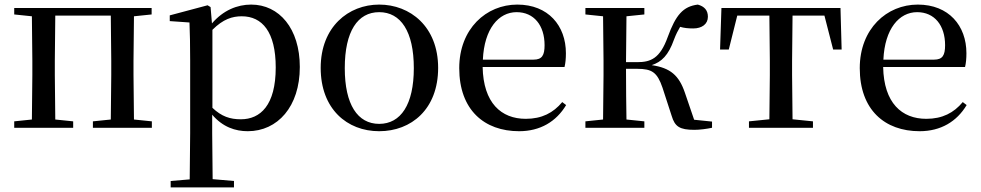

<svg xmlns="http://www.w3.org/2000/svg" viewBox="-20 -557 4276 837"><path d="M42 -494 119 -486 121 -292V-230L119 -36L42 -28V0H299V-28L221 -36L219 -230V-292L221 -489H463L465 -292V-230L463 -36L385 -28V0H642V-28L564 -36L562 -230V-292L564 -486L641 -494V-522H42Z M1060 15C1190 15 1287 -92 1287 -265C1287 -433 1197 -537 1075 -537C1014 -537 953 -512 904 -455L898 -526L885 -534L720 -490V-465L806 -459C808 -410 809 -361 809 -293V23L807 225L724 232V260H1000V232L907 224L905 23V-57C951 -3 1006 15 1060 15ZM906 -427C953 -474 993 -486 1034 -486C1123 -486 1182 -418 1182 -263C1182 -98 1115 -37 1030 -37C983 -37 946 -49 906 -87Z M1633 15C1773 15 1890 -81 1890 -261C1890 -441 1768 -537 1633 -537C1499 -537 1378 -440 1378 -261C1378 -82 1493 15 1633 15ZM1633 -17C1539 -17 1483 -101 1483 -260C1483 -420 1539 -504 1633 -504C1727 -504 1784 -420 1784 -260C1784 -101 1727 -17 1633 -17Z M2243 15C2335 15 2405 -27 2448 -99L2431 -112C2392 -65 2342 -39 2272 -39C2165 -39 2087 -108 2084 -265H2441C2445 -281 2447 -301 2447 -325C2447 -445 2370 -537 2235 -537C2100 -537 1982 -432 1982 -260C1982 -78 2091 15 2243 15ZM2085 -297C2091 -432 2154 -504 2232 -504C2308 -504 2354 -446 2354 -360C2354 -316 2343 -297 2306 -297Z M2908 -52C2922 -5 2943 9 3007 9C3030 9 3061 5 3084 0V-27L3006 -35L2966 -152C2940 -229 2902 -261 2821 -273C2864 -287 2894 -316 2918 -384C2927 -408 2936 -425 2945 -440C2962 -435 2979 -433 3002 -433C3040 -433 3066 -452 3066 -484C3066 -512 3051 -529 3022 -537C2958 -529 2926 -492 2891 -396C2857 -301 2816 -286 2757 -286H2709L2711 -486L2789 -494V-522H2532V-494L2609 -486L2611 -292V-230L2609 -36L2532 -28V0H2789V-28L2711 -36C2710 -92 2709 -178 2709 -257H2758C2822 -257 2845 -242 2868 -175Z M3333 0H3524V-28L3435 -37L3433 -230V-292L3435 -489H3574L3612 -341H3649L3644 -522H3125L3119 -341H3157L3194 -489H3334L3336 -292V-230L3334 -37L3245 -28V0Z M3989 15C4081 15 4151 -27 4194 -99L4177 -112C4138 -65 4088 -39 4018 -39C3911 -39 3833 -108 3830 -265H4187C4191 -281 4193 -301 4193 -325C4193 -445 4116 -537 3981 -537C3846 -537 3728 -432 3728 -260C3728 -78 3837 15 3989 15ZM3831 -297C3837 -432 3900 -504 3978 -504C4054 -504 4100 -446 4100 -360C4100 -316 4089 -297 4052 -297Z"/></svg>

Font: Noto Serif HK Medium
Style: Regular
Weight: 500
Designer: Ryoko NISHIZUKA 西塚涼子 (kana & ideographs); Frank Grießhammer (Latin, Greek & Cyrillic); Wenlong ZHANG 张文龙 (bopomofo); San
Foundry: Adobe
Version: Version 2.001;hotconv 1.1.0;makeotfexe 2.6.0